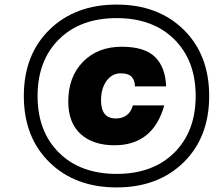

<svg xmlns="http://www.w3.org/2000/svg" viewBox="-20 -784 976 838"><path d="M511 -580Q611 -580 656.5 -535.5Q702 -491 705 -407H569Q568 -436 553.5 -450Q539 -464 507 -464Q469 -464 445 -431Q421 -398 421 -346Q421 -267 485 -267Q544 -267 560 -324H697Q648 -150 480 -150Q386 -150 332 -199Q278 -248 278 -341Q278 -449 342.5 -514.5Q407 -580 511 -580ZM196 -75.5Q84 -185 84 -365Q84 -545 196 -654.5Q308 -764 489 -764Q670 -764 781.5 -654.5Q893 -545 893 -365Q893 -185 781.5 -75.5Q670 34 489 34Q308 34 196 -75.5ZM237.5 -612.5Q144 -520 144 -365Q144 -210 237.5 -117.5Q331 -25 489 -25Q647 -25 740.5 -117.5Q834 -210 834 -365Q834 -520 740.5 -612.5Q647 -705 489 -705Q331 -705 237.5 -612.5Z"/></svg>

Font: Nacelle Heavy
Style: Italic
Weight: 800
Italic angle: -12°
Designer: Sora Sagano
Foundry: Sora Sagano
Version: Version 1.000;FEAKit 1.0